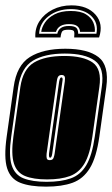

<svg xmlns="http://www.w3.org/2000/svg" viewBox="-28 -686 419 717"><path d="M144 11Q84 11 47.5 -3.5Q11 -18 -1.5 -58Q-14 -98 -3 -176L23 -361Q34 -442 83.5 -473Q133 -504 216 -504Q299 -504 339.5 -473Q380 -442 369 -361L343 -176Q332 -98 307.5 -58Q283 -18 243 -3.5Q203 11 144 11ZM146 -7Q200 -7 236.5 -20Q273 -33 294.5 -69.5Q316 -106 326 -176L352 -361Q363 -433 326 -459.5Q289 -486 214 -486Q139 -486 95 -459.5Q51 -433 40 -361L14 -176Q4 -106 15.5 -69.5Q27 -33 60 -20Q93 -7 146 -7ZM148 -16Q97 -16 66 -28.5Q35 -41 24 -75.5Q13 -110 22 -176L48 -361Q58 -428 99 -452.5Q140 -477 212 -477Q283 -477 318 -452.5Q353 -428 343 -361L317 -176Q308 -110 287.5 -75.5Q267 -41 233 -28.5Q199 -16 148 -16ZM158 -88Q169 -88 172 -96.5Q175 -105 176 -112L214 -382Q216 -396 213 -401Q210 -406 202 -406Q195 -406 190.5 -401.5Q186 -397 184 -382L146 -112Q145 -102 146.5 -95Q148 -88 158 -88ZM159 -97Q154 -97 155 -112L193 -382Q196 -397 201 -397Q208 -397 205 -382L167 -112Q165 -97 159 -97ZM239 -666Q298 -666 328.5 -631.5Q359 -597 342 -546H249Q251 -564 248 -569.5Q245 -575 227 -575Q209 -575 204.5 -569Q200 -563 198 -546H104Q102 -580 119.5 -607Q137 -634 168.5 -650Q200 -666 239 -666ZM237 -652Q188 -652 154 -626Q120 -600 118 -560H186Q192 -589 229 -589Q249 -589 256.5 -582.5Q264 -576 264 -560H332Q340 -600 313 -626Q286 -652 237 -652ZM236 -645Q273 -645 293 -632.5Q313 -620 320.5 -602Q328 -584 326 -567H271Q270 -581 260.5 -588.5Q251 -596 230 -596Q190 -596 181 -567H126Q128 -584 140 -602Q152 -620 176 -632.5Q200 -645 236 -645Z"/></svg>

Font: Alumni Sans Collegiate One SC
Style: Italic
Weight: 400
Italic angle: -8°
Designer: Robert E. Leuschke
Foundry: Robert E. Leuschke
Version: Version 1.100